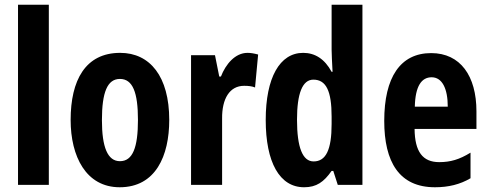

<svg xmlns="http://www.w3.org/2000/svg" viewBox="-20 -780 2062 810"><path d="M186 0V-760H56V0Z M694 -274C694 -457 613 -557 487 -557C340 -557 278 -441 278 -274C278 -120 343 10 485 10C637 10 694 -123 694 -274ZM410 -273C410 -391 433 -447 486 -447C540 -447 562 -390 562 -274C562 -158 540 -100 486 -100C434 -100 410 -159 410 -273Z M1024 -557C972 -557 932 -509 912 -457H905L887 -547H786V0H917V-279C916 -364 949 -418 1010 -418C1029 -418 1044 -416 1056 -411L1069 -550C1050 -555 1037 -557 1024 -557Z M1263 10C1315 10 1346 -12 1379 -59H1386L1405 0H1509V-760H1379V-570C1379 -549 1381 -519 1383 -477H1379C1350 -531 1309 -557 1259 -557C1160 -557 1101 -452 1101 -274C1101 -96 1159 10 1263 10ZM1303 -99C1257 -99 1233 -157 1233 -275C1233 -386 1256 -444 1302 -444C1356 -444 1379 -396 1379 -288V-257C1379 -148 1355 -99 1303 -99Z M1799 -556C1669 -556 1601 -454 1601 -270C1601 -97 1664 10 1815 10C1872 10 1921 -2 1965 -28V-136C1918 -107 1880 -96 1833 -96C1763 -96 1730 -140 1729 -236H1990V-310C1990 -460 1922 -556 1799 -556ZM1801 -454C1845 -454 1869 -407 1869 -330H1730C1732 -418 1759 -454 1801 -454Z"/></svg>

Font: Noto Sans Hebrew ExtraCondensed
Style: Bold
Weight: 700
Width: 2
Designer: Monotype Design Team
Foundry: Monotype Imaging Inc.
Version: Version 2.004